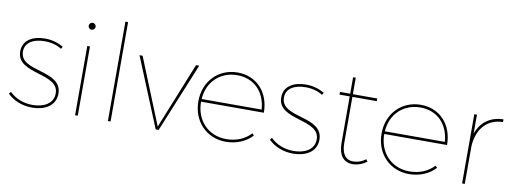

<svg xmlns="http://www.w3.org/2000/svg" viewBox="-60 -1077 3775 1412"><g transform="rotate(10 1827.5 -371.0)"><path d="M350 -463 360 -480C322 -502 277 -517 222 -517C133 -517 58 -478 58 -393C58 -219 375 -288 369 -129C366 -54 296 -20 215 -20C147 -20 87 -44 43 -87L30 -72C76 -26 143 0 215 0C305 0 389 -41 389 -134C389 -314 78 -240 78 -395C78 -465 142 -497 223 -497C274 -497 317 -484 350 -463Z M547 -692C533 -692 521 -680 521 -666C521 -652 533 -640 547 -640C561 -640 573 -652 573 -666C573 -680 561 -692 547 -692ZM537 -517V0H557V-517Z M782 -742V0H802V-742Z M927 -517 1139 0H1161L1373 -517H1349L1150 -23L950 -517Z M1661 -20C1528 -20 1432 -118 1432 -259H1901C1901 -409 1805 -517 1661 -517C1518 -517 1412 -409 1412 -259C1412 -108 1518 0 1661 0C1741 0 1811 -30 1858 -81L1844 -95C1801 -47 1736 -20 1661 -20ZM1661 -497C1789 -497 1872 -408 1881 -279H1433C1441 -408 1534 -497 1661 -497Z M2299 -463 2309 -480C2271 -502 2226 -517 2171 -517C2082 -517 2007 -478 2007 -393C2007 -219 2324 -288 2318 -129C2315 -54 2245 -20 2164 -20C2096 -20 2036 -44 1992 -87L1979 -72C2025 -26 2092 0 2164 0C2254 0 2338 -41 2338 -134C2338 -314 2027 -240 2027 -395C2027 -465 2091 -497 2172 -497C2223 -497 2266 -484 2299 -463Z M2702 -53C2676 -32 2644 -21 2612 -20C2553 -19 2522 -62 2522 -142V-487H2704V-507H2522V-630H2502V-507H2426V-487H2502V-142C2502 -48 2540 1 2612 0C2649 -1 2684 -14 2714 -37Z M3029 -20C2896 -20 2800 -118 2800 -259H3269C3269 -409 3173 -517 3029 -517C2886 -517 2780 -409 2780 -259C2780 -108 2886 0 3029 0C3109 0 3179 -30 3226 -81L3212 -95C3169 -47 3104 -20 3029 -20ZM3029 -497C3157 -497 3240 -408 3249 -279H2801C2809 -408 2902 -497 3029 -497Z M3447 -376V-517H3427V0H3447V-283C3456 -415 3528 -494 3645 -497V-517C3547 -515 3478 -464 3447 -376Z"/></g></svg>

Font: Montserrat Thin
Style: Regular
Weight: 250
Designer: Julieta Ulanovsky
Foundry: Julieta Ulanovsky
Version: Version 4.000